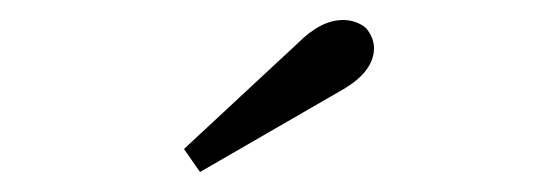

<svg xmlns="http://www.w3.org/2000/svg" viewBox="-20 -757 538 192"><path d="M164 -608C164 -608 180 -585 180 -585C180 -585 322 -667 322 -667C343 -679 354 -693 354 -709C354 -716 351 -723 346 -729C340 -734 332 -737 323 -737C308 -737 293 -729 278 -714C278 -714 164 -608 164 -608Z"/></svg>

Font: BUSH 25 TRIRONG 0515 A
Style: Regular
Weight: 400
Designer: Katatrad Team
Foundry: CadsonDemak